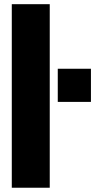

<svg xmlns="http://www.w3.org/2000/svg" viewBox="-20 -879 448 899"><path d="M35.2 0V-859.4H212.9V0ZM250.5 -401.9V-557.1H405.8V-401.9Z"/></svg>

Font: Anton SC
Style: Regular
Weight: 400
Designer: Vernon Adams
Foundry: Vernon Adams
Version: Version 2.116; ttfautohint (v1.8.4.7-5d5b)